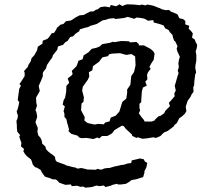

<svg xmlns="http://www.w3.org/2000/svg" viewBox="-20 -721 962 888"><path d="M571 -643 555 -638 530 -635 512 -633 509 -637 486 -635 467 -629 455 -627 427 -610 414 -606 399 -602 388 -596 371 -592 349 -585 347 -577 329 -565 318 -553 305 -550 292 -531 282 -526 272 -514 248 -506 245 -491 225 -466 221 -454 211 -441 197 -420 193 -405 182 -391 178 -384V-368L169 -346L164 -335L159 -323L164 -300L147 -270V-261L148 -245L151 -232L144 -211L148 -204L152 -182L150 -174L144 -156L148 -145L155 -129L153 -112L157 -95L167 -84L173 -71L175 -57L190 -43L193 -31L201 -22L213 -12L221 -7L234 4L237 20L243 27L262 34L277 39L289 45L295 46L318 52L329 54L339 59L356 56L378 61L384 63L423 64L431 60L448 64L463 58L478 56H486L513 48L520 47L541 42L552 41L571 35L587 33L589 21L627 12L644 15L651 27L661 32L657 53L648 71V78L642 98L610 108L588 112L576 121L563 129L542 132H525L521 129L500 134L492 138L468 144L460 137L439 140L426 137L405 144L374 147L366 142L352 143L336 138L312 140L308 132L283 134L271 130L254 124L245 114L238 109L222 108L214 104L188 96L179 84L173 75L168 65L152 55L142 52L131 39L128 27L123 16L106 3L96 -8L88 -21L91 -32L77 -44L79 -61L74 -74L69 -89L73 -96L60 -112L58 -129V-141L56 -162L61 -173L63 -186L57 -205L62 -218L66 -233L69 -249L62 -258L64 -274L69 -310L77 -325L70 -332L80 -347L94 -369V-385L91 -392L109 -412L112 -422L122 -437L126 -452L139 -466L145 -477L151 -487L155 -505L176 -519L178 -533L199 -541L205 -547L219 -567L230 -569L238 -581L244 -593L260 -607L273 -610L285 -623L307 -626L316 -631L329 -640L348 -650L368 -652L376 -657L398 -668H412L424 -676L432 -678L445 -688L465 -691L487 -687L493 -698L517 -692L533 -701L546 -693L555 -697L567 -701L599 -700L626 -697L636 -700L653 -696L661 -700L684 -696L699 -691L708 -687L717 -684L729 -678L746 -674L762 -675L771 -667L794 -658L802 -653L809 -637L828 -632L837 -624V-608L855 -602L853 -588L864 -577L872 -566L868 -547L881 -538L885 -526L892 -514L890 -499L885 -483L888 -468V-441L884 -419L883 -408L887 -386L883 -377L879 -347L878 -327L874 -318L875 -296L867 -286L861 -273L848 -255L843 -240L839 -227L842 -207L835 -195L822 -183L809 -174L798 -152L787 -143L784 -137L770 -126L755 -115L738 -108L722 -92L718 -90L701 -83L689 -86L665 -82L640 -79L617 -86L611 -83L591 -93L590 -99L575 -113L562 -125L553 -137L545 -140L529 -131L509 -119L499 -105L488 -98L476 -92H452L439 -81L430 -85L412 -78L381 -83L356 -82L347 -85L338 -94L320 -99L310 -102L297 -114L299 -123L294 -142L291 -151L287 -170L278 -180V-195L274 -207L280 -229L270 -237L274 -257L281 -269L286 -296L287 -324L300 -338L293 -358L312 -373L316 -379L312 -393L333 -414L336 -420L343 -440L362 -447L367 -465L376 -471L389 -479L404 -495L426 -500L441 -506L453 -517L471 -520L488 -523L503 -528L509 -526L538 -531H553L576 -530L582 -525L611 -527L621 -518L623 -511H646L676 -495L689 -484L695 -473L691 -445L678 -425L671 -411L677 -403L664 -386L660 -374L662 -355L652 -343L659 -325L641 -316L636 -298L635 -282L634 -270L633 -248L625 -241V-221L628 -210L622 -197L634 -180L645 -167L649 -159H682L697 -165L696 -167L713 -183L722 -185L739 -197L745 -209L766 -230L761 -246L770 -255L788 -276L786 -288L793 -303L788 -324L793 -340L800 -365L806 -383L802 -394L807 -410L805 -428L808 -446L812 -458L800 -484L797 -496L801 -507L792 -527L785 -534L780 -548L778 -559L765 -573L760 -582L744 -590L737 -603L724 -608L691 -617L689 -628L664 -625L662 -627L647 -635L630 -638L612 -640L601 -634ZM434 -148 460 -146 466 -154 487 -160 492 -177 515 -186 532 -205 546 -250 564 -265 568 -291V-307L583 -329L587 -369L600 -388L607 -419L605 -460L588 -471L564 -467L535 -475L498 -473L485 -470L479 -461L454 -456L445 -445L439 -436L410 -415L407 -396L391 -387L393 -367L386 -352L363 -320L360 -302L368 -271L366 -250L357 -242L355 -211L372 -179L370 -164L385 -152L417 -145Z"/></svg>

Font: Winky Rough Light
Style: Italic
Weight: 300
Italic angle: -8.97852°
Designer: Simon Atzbach
Foundry: typofactur
Version: Version 1.206; ttfautohint (v1.8.4.7-5d5b)